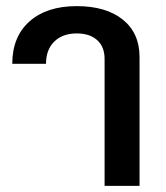

<svg xmlns="http://www.w3.org/2000/svg" viewBox="-20 -606 542 626"><path d="M321 -414Q321 -453 297 -475Q273 -497 230 -497Q184 -497 157 -470.5Q130 -444 130 -398H20Q20 -486 76 -536Q132 -586 230 -586Q326 -586 380.5 -542Q435 -498 435 -420V0H321Z"/></svg>

Font: Sarabun SemiBold
Style: Regular
Weight: 600
Designer: Suppakit Chalermlarp | Katatrad Co.,Ltd.
Foundry: Cadson Demak Co.,Ltd.
Version: Version 1.000; ttfautohint (v1.6)